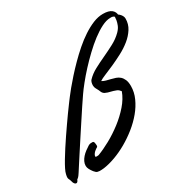

<svg xmlns="http://www.w3.org/2000/svg" viewBox="-240 -836 988 997"><g transform="rotate(-30 254.5 -338.0)"><path d="M129.9 -103Q127.9 -102.1 122.6 -98.6Q117.2 -95.2 111.6 -90.1Q106 -85 101.6 -78.4Q97.2 -71.8 97.2 -64.9Q97.2 -62.5 100.6 -62.3Q104 -62 106.9 -62Q111.3 -62 113.3 -62.5Q114.7 -62.5 116.2 -63Q150.4 -75.7 191.7 -98.4Q232.9 -121.1 271.7 -150.9Q310.5 -180.7 341.6 -216.3Q372.6 -252 386.2 -290Q381.8 -295.9 377.7 -299.8Q373.5 -303.7 366.5 -306.9Q359.4 -310.1 348.4 -313.2Q337.4 -316.4 319.8 -320.8Q310.5 -323.7 304.9 -326.7Q299.3 -329.6 295.7 -333.7Q292 -337.9 289.8 -342.8Q287.6 -347.7 285.2 -354Q280.3 -363.8 275.6 -372.1Q271 -380.4 271 -391.1Q271 -399.9 273.4 -408.4Q275.9 -417 279.8 -420.9Q301.3 -443.8 332 -460.2Q362.8 -476.6 396 -491.9Q429.2 -507.3 461.2 -524.2Q493.2 -541 517.1 -564.9Q532.2 -580.1 538.3 -595.5Q544.4 -610.8 546.4 -623.3Q548.3 -635.7 548.3 -643.8Q548.3 -651.9 550.8 -651.9Q555.2 -651.9 562 -648.4Q568.8 -645 575.4 -639.2Q582 -633.3 586.9 -625Q591.8 -616.7 591.8 -606.9Q591.8 -574.2 574.7 -547.4Q557.6 -520.5 531 -499Q504.4 -477.5 472.2 -460.7Q439.9 -443.8 409.9 -430.4Q379.9 -417 355.2 -407Q330.6 -397 319.8 -389.2Q329.6 -382.8 342.3 -379.4Q355 -376 368.4 -372.8Q381.8 -369.6 395 -365.2Q408.2 -360.8 418.2 -351.8Q428.2 -342.8 434.6 -328.1Q440.9 -313.5 440.9 -290Q440.9 -253.4 425 -218.3Q409.2 -183.1 382.8 -151.4Q356.4 -119.6 322 -92Q287.6 -64.5 250.5 -43.2Q213.4 -22 175.8 -8.3Q138.2 5.4 106 9.8Q100.1 10.7 91.8 11Q83.5 11.2 79.1 11.2Q75.2 11.2 67.4 9.3Q59.6 7.3 49.8 -4.9Q41.5 -15.6 35.6 -26.6Q29.8 -37.6 29.8 -47.9Q29.8 -60.5 35.6 -72.8Q41.5 -85 51 -95.7Q60.5 -106.4 72.5 -115.5Q84.5 -124.5 96.2 -131.8Q104.5 -136.7 110.6 -137Q116.7 -137.2 121.1 -137.2Q125 -137.2 126.7 -135.7Q128.4 -134.3 129.9 -131.8Q130.9 -127.9 131.8 -122.6Q132.8 -117.2 132.8 -111.8Q132.8 -108.9 132.1 -106.4Q131.3 -104 129.9 -103ZM568.8 -638.2Q568.8 -628.4 566.4 -624.3Q564 -620.1 561 -620.1Q558.6 -620.1 556.9 -622.3Q555.2 -624.5 555.2 -628.9Q553.7 -638.7 548.1 -643.6Q542.5 -648.4 534.2 -649.9H523.9Q501 -649.9 471.9 -635.3Q442.9 -620.6 412.1 -597.2Q381.3 -573.7 350.1 -543.9Q318.8 -514.2 291 -483.9Q263.2 -453.6 240.5 -425.3Q217.8 -397 204.1 -377Q189.5 -356 168.9 -325Q148.4 -293.9 125.5 -259Q102.5 -224.1 79.1 -188.2Q55.7 -152.3 35.6 -121.3Q15.6 -90.3 0.7 -67.4Q-14.2 -44.4 -20 -35.2Q-29.3 -21 -33.7 -16.6Q-38.1 -12.2 -39.8 -11.2Q-41.5 -10.3 -42.5 -9.8Q-43.5 -9.3 -45.9 -2.9Q-50.3 5.9 -57.1 5.9Q-62.5 5.9 -67.1 0.2Q-71.8 -5.4 -74.2 -16.1Q-77.1 -26.9 -80.1 -31.7Q-83 -36.6 -83 -43.9Q-83 -50.3 -80.1 -62Q-78.1 -72.8 -69.1 -90.8Q-60.1 -108.9 -46.4 -131.8Q-32.7 -154.8 -15.9 -180.7Q1 -206.5 18.6 -232.7Q36.1 -258.8 53.5 -283.4Q70.8 -308.1 85.2 -328.4Q99.6 -348.6 110.4 -363Q121.1 -377.4 125 -382.8Q127 -385.3 137.9 -399.9Q148.9 -414.6 166.7 -436.3Q184.6 -458 208.7 -485.1Q232.9 -512.2 260.5 -540Q288.1 -567.9 318.6 -594.5Q349.1 -621.1 380.4 -641.6Q411.6 -662.1 442.1 -674.6Q472.7 -687 501 -687Q536.1 -687 552.5 -673.8Q568.8 -660.6 568.8 -638.2Z"/></g></svg>

Font: Oregano
Style: Italic
Weight: 400
Italic angle: -12°
Designer: Astigmatic (AOETI)
Foundry: Astigmatic (AOETI)
Version: Version 1.000